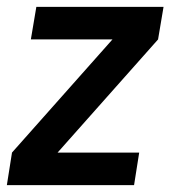

<svg xmlns="http://www.w3.org/2000/svg" viewBox="-24 -540 519 560"><path d="M-4 0 11 -95 304 -425H66L82 -520H453L437 -425L144 -95H382L367 0Z"/></svg>

Font: Iosevka QP
Style: Bold Italic
Weight: 700
Italic angle: -9°
Designer: Belleve Invis
Foundry: Belleve Invis
Version: Version 20.0.0; ttfautohint (v1.8.4)